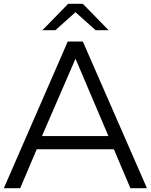

<svg xmlns="http://www.w3.org/2000/svg" viewBox="-37 -998 799 1018"><path d="M187.8 -837.8 324.4 -977.8H402.2L538.9 -837.8H470L363.3 -933.3L256.7 -837.8ZM157.8 -206.7 70 0H-16.7L322.2 -777.8H402.2L742.2 0H654.4L566.7 -206.7ZM363.3 -686.7 185.6 -276.7H537.8Z"/></svg>

Font: Paperlogy 4 Regular
Style: Regular
Weight: 400
Designer: redesigned by Lee Juim, glyphs from Gmarket Sans & Montserrat
Foundry: PT&
Version: Version 1.001